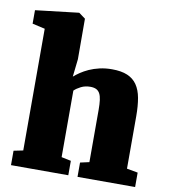

<svg xmlns="http://www.w3.org/2000/svg" viewBox="-89 -897 865 973"><g transform="rotate(10 343.5 -410.0)"><path d="M33.2 -74.2 81.5 -84V-710.4L16.6 -725.1V-794.4L237.3 -820.3H240.2L273.4 -795.9L273.9 -587.4L263.7 -496.1Q276.4 -507.3 294.7 -519.8Q313 -532.2 336.7 -543Q360.4 -553.7 389.6 -560.5Q418.9 -567.4 453.6 -567.4Q501.5 -567.4 532.7 -554.2Q564 -541 582.3 -514.4Q600.6 -487.8 607.9 -447.8Q615.2 -407.7 615.2 -354V-84.5L671.9 -74.2V0H375.5V-73.7L421.9 -84V-353Q421.9 -382.8 419.2 -403.3Q416.5 -423.8 409.7 -436.5Q402.8 -449.2 390.9 -455.1Q378.9 -460.9 360.4 -460.9Q334 -460.9 312.7 -450.2Q291.5 -439.5 278.8 -426.8V-84.5L328.1 -74.2V0H33.2Z"/></g></svg>

Font: Merriweather UltraBold
Style: Regular
Weight: 900
Designer: Eben Sorkin ( sorkintype@gmail.com )
Foundry: Eben Sorkin
Version: Version 1.570; ttfautohint (v1.3) -l 8 -r 32 -G 0 -x 0 -H 60